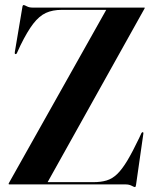

<svg xmlns="http://www.w3.org/2000/svg" viewBox="-20 -730 608 760"><path d="M552 -696 168.5 -9H350Q380 -9 402.2 -15.8Q424.5 -22.5 443.8 -41Q463 -59.5 483.8 -94Q504.5 -128.5 531 -184L539.5 -202.5Q542 -207.5 545.5 -206.5Q548.5 -206 547.5 -201L518.5 1.5Q517.5 10.5 514 10.5Q511 10.5 501 5.2Q491 0 477.5 0H17Q14 0 14 -2.5Q14 -3 15.5 -6L400.5 -691H225Q188 -691 161.5 -678.8Q135 -666.5 111.5 -636Q88 -605.5 61 -550.5L47.5 -521Q45 -515 41 -516Q37.5 -516.5 38.5 -523L68.5 -701.5Q69.5 -710 73.5 -710Q77 -710 86.2 -705Q95.5 -700 108.5 -700H551Q553 -700 553 -698.5Q553 -697.5 552 -696Z"/></svg>

Font: Fraunces 144pt S000 SemiBold
Style: Regular
Weight: 600
Version: Version 1.000; ttfautohint (v1.8.3)